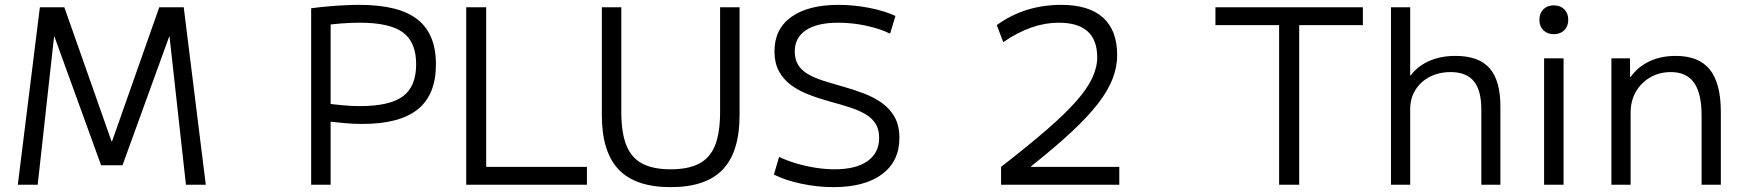

<svg xmlns="http://www.w3.org/2000/svg" viewBox="-20 -760 7168 790"><path d="M53.3 0 144 -730H244.7L439 -178.4H441L635.3 -730H736L826.7 0H745L677.6 -609.2H676L484 -80H396L204 -609.2H202.4L135.1 0Z M1260.3 -726Q1297.6 -731 1333.2 -734Q1368.7 -737 1400.8 -738.5Q1433 -740 1459.3 -740Q1621.3 -740 1697.5 -680.3Q1773.7 -620.7 1773.7 -495.3Q1773.7 -370.6 1699.2 -310.3Q1624.7 -250 1469.4 -250Q1434.4 -250 1396 -253.5Q1357.7 -257 1300.3 -264L1302.7 -336.7Q1360.3 -329.4 1395.3 -326.4Q1430.3 -323.4 1460.7 -323.4Q1584 -323.4 1638.1 -363.9Q1692.3 -404.3 1692.3 -495.3Q1692.3 -586.3 1638.1 -626.4Q1584 -666.6 1460.7 -666.6Q1425.7 -666.6 1384.5 -663.6Q1343.3 -660.6 1299.4 -653.3L1340.4 -697.3V0H1260.3Z M1898.3 0V-730H1980.4V-73.4H2395V0Z M2739.7 10Q2594.7 10 2525.5 -62.5Q2456.3 -135 2456.3 -286.7V-730H2536.4V-300Q2536.4 -214.7 2556.9 -162.9Q2577.4 -111.1 2622 -87.2Q2666.7 -63.4 2739.7 -63.4Q2812.6 -63.4 2857.5 -87.2Q2902.3 -111.1 2922.6 -162.9Q2942.9 -214.7 2942.9 -300V-730H3023V-286.7Q3023 -135 2953.8 -62.5Q2884.7 10 2739.7 10Z M3409.3 10Q3343 10 3276.7 -4.2Q3210.3 -18.3 3164.3 -41.7L3185.7 -114.4Q3217 -99.4 3255.5 -87.9Q3294 -76.4 3335 -69.9Q3376 -63.4 3414 -63.4Q3502 -63.4 3549.6 -97.2Q3597.3 -131 3597.3 -193Q3597.3 -228 3582.5 -251.3Q3567.6 -274.6 3540.6 -290.5Q3513.6 -306.3 3476.3 -318.3Q3439 -330.3 3394.6 -342.3Q3347.3 -355.3 3306 -371.5Q3264.6 -387.6 3233.3 -411.1Q3202 -434.7 3184.3 -468.3Q3166.6 -502 3166.6 -549Q3166.6 -640.7 3236 -690.3Q3305.3 -740 3430 -740Q3493.7 -740 3557.2 -727.5Q3620.7 -715 3664.4 -694.3L3642.3 -621.6Q3600.3 -642.3 3543 -654.4Q3485.7 -666.6 3429.3 -666.6Q3342.4 -666.6 3296.2 -635.8Q3250.1 -605 3250.1 -548.3Q3250.1 -515.3 3263.9 -493.2Q3277.7 -471 3303.2 -455.8Q3328.7 -440.7 3363.5 -429.2Q3398.4 -417.7 3441 -406Q3491.4 -392 3534.9 -375.3Q3578.4 -358.7 3610.9 -334.8Q3643.4 -311 3662 -276.5Q3680.7 -242 3680.7 -192.3Q3680.7 -96.7 3609.4 -43.3Q3538 10 3409.3 10Z M4099 -73.4Q4211 -160.4 4287.1 -226.4Q4363.3 -292.4 4408.8 -344.2Q4454.3 -396 4474.4 -439.7Q4494.6 -483.3 4494.6 -524Q4494.6 -666.6 4336.3 -666.6Q4224 -666.6 4108 -586.6L4081.3 -656.7Q4196 -740 4347 -740Q4460 -740 4518.4 -687.7Q4576.7 -635.3 4576.7 -533.3Q4576.7 -484.7 4558 -436.2Q4539.4 -387.7 4497.9 -333.8Q4456.4 -280 4388.4 -216.7Q4320.4 -153.4 4222.1 -75.4V-73.4H4585.4V0H4099Z M5243 0V-656.6H4981V-730H5587.7V-656.6H5325.7V0Z M5703.3 0V-730H5782.3V-449.7H5784.3Q5813.6 -488.5 5861 -509.3Q5908.5 -530 5968.9 -530Q6064.8 -530 6109.4 -478.8Q6154 -427.6 6153.5 -320V0H6075.1V-306.4Q6075.6 -386.8 6044.7 -425.1Q6013.9 -463.4 5949 -463.4Q5900.4 -463.4 5862.8 -443.8Q5825.2 -424.2 5804 -390.3Q5782.8 -356.5 5782.3 -312.3V0Z M6333.3 0V-520H6413.4V0ZM6373.3 -619.3Q6346.7 -619.3 6330.3 -635.6Q6314 -652 6314 -678.6Q6314 -705.3 6330.3 -721.7Q6346.7 -738 6373.3 -738Q6400 -738 6416.4 -721.7Q6432.7 -705.3 6432.7 -678.6Q6432.7 -652 6416.4 -635.6Q6400 -619.3 6373.3 -619.3Z M6610.3 0V-520H6686.7L6687.2 -443.1H6689.2Q6719.7 -485.5 6767.1 -507.8Q6814.5 -530 6875.1 -530Q6970.1 -530 7015.3 -473.6Q7060.5 -417.1 7060.5 -300V0H6981.3V-286.4Q6981.3 -375.9 6950.2 -419.7Q6919.2 -463.4 6855 -463.4Q6807.4 -463.4 6769.7 -441.5Q6732 -419.6 6710.6 -382Q6689.3 -344.5 6689.3 -296.4V0Z"/></svg>

Font: M PLUS 2 Thin
Style: Regular
Weight: 100
Designer: Coji Morishita
Foundry: UNDERFOREST DESIGN
Version: Version 1.001